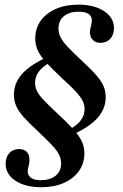

<svg xmlns="http://www.w3.org/2000/svg" viewBox="-20 -602 521 815"><path d="M290.6 -31.7 275.2 -53Q307.3 -70 323.2 -91.6Q339 -113.2 339 -138.7Q339 -157.6 330.7 -174.2Q322.4 -190.8 301.6 -213.5Q280.7 -236.2 241.7 -271.4Q201.1 -309.8 176.5 -336.5Q151.8 -363.1 140.8 -387.1Q129.7 -411.1 129.7 -438.9Q129.7 -481.5 152.5 -513.6Q175.3 -545.7 216.6 -564Q257.9 -582.3 312.5 -582.3Q379.6 -582.3 421.7 -554.8Q463.8 -527.4 463.8 -482.3Q463.8 -454.6 448.2 -437.4Q432.6 -420.2 406.7 -420.2Q386.3 -420.2 374.4 -432Q362.5 -443.8 361.7 -464.6Q362.2 -478.3 366.3 -492.7Q370.3 -507.2 370 -517.5Q369.2 -533.9 355.2 -543.2Q341.2 -552.4 314.3 -552.4Q274.9 -552.4 251.7 -533.7Q228.4 -515.1 228.4 -481.1Q228.4 -461 237.6 -442.7Q246.9 -424.5 268.5 -401.9Q290.2 -379.3 327.2 -344.5Q367.1 -307.7 389 -282.4Q410.9 -257.2 419.8 -235.8Q428.7 -214.4 428.7 -188.6Q428.7 -141.6 395 -102.6Q361.2 -63.7 290.6 -31.7ZM155.3 192.7Q87.8 192.7 45.9 165.3Q4 137.9 4 92.8Q4 65.1 19.6 47.9Q35.2 30.7 61.1 30.7Q81.2 30.7 93 42.1Q104.9 53.5 104.8 75Q105.6 88.7 101.3 103.4Q97 118.1 97.8 128Q98.6 144.4 112.8 153.7Q126.9 162.9 152.7 162.9Q192.1 162.9 215.8 144.2Q239.4 125.6 239.4 91.5Q239.4 71.1 230 53.1Q220.6 35 199.1 12.4Q177.7 -10.1 141.1 -44.6Q101.2 -81.4 79 -106.7Q56.9 -131.9 48 -153.9Q39.1 -175.9 39.1 -200.5Q39.1 -248.3 72.8 -287.1Q106.6 -325.8 176.8 -357.8L192.1 -336.6Q160.5 -319.5 144.6 -297.9Q128.8 -276.3 128.8 -250.4Q128.8 -231.6 137.3 -214.8Q145.8 -197.9 167 -175.6Q188.3 -153.3 225.6 -118.6Q266.6 -80.5 291.3 -53.3Q315.9 -26 327 -2.6Q338.1 20.8 338.1 49.4Q338.1 91.2 315.3 123.7Q292.5 156.2 251 174.5Q209.5 192.7 155.3 192.7Z"/></svg>

Font: Playfair 5pt SemiExpanded Light 12pt
Style: Italic
Weight: 300
Italic angle: -15.6°
Version: Version 2.000;gftools[0.9.28]